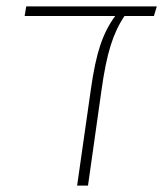

<svg xmlns="http://www.w3.org/2000/svg" viewBox="-20 -580 510 600"><path d="M461 -530H369Q342 -490 325.5 -437Q309 -384 297 -297L255 0H221L264 -301Q276 -387 293.5 -439Q311 -491 340 -530H57L62 -560H470Z"/></svg>

Font: FiraGO UltraLight
Style: Italic
Weight: 200
Italic angle: -8°
Designer: bBox Type GmbH
Foundry: bBox Type GmbH
Version: Version 1.001